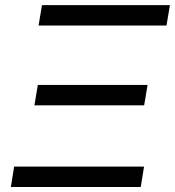

<svg xmlns="http://www.w3.org/2000/svg" viewBox="-20 -748 700 768"><path d="M23.4 0 36.6 -81.5H556.2L543 0ZM117.7 -326.7 131.3 -408.2H570.3L556.6 -326.7ZM134.3 -646 147.9 -727.5H659.7L646 -646Z"/></svg>

Font: Inter
Style: Italic
Weight: 400
Italic angle: -9.3988°
Designer: Rasmus Andersson
Foundry: rsms
Version: Version 4.001;git-66647c0bb